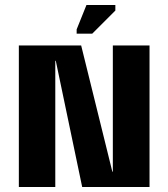

<svg xmlns="http://www.w3.org/2000/svg" viewBox="-20 -744 670 764"><path d="M429 -563H575V0H307L202 -502H200V0H55V-563H303L427 -61H429ZM347 -610H285V-627L324 -724H439V-702Z"/></svg>

Font: Darker Grotesque Light Black
Style: Regular
Weight: 900
Version: Version 1.000;gftools[0.9.28]